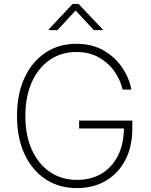

<svg xmlns="http://www.w3.org/2000/svg" viewBox="-20 -964 780 994"><path d="M378.4 9.8Q285.2 9.8 215.3 -36.6Q145.5 -83 106.7 -167Q67.9 -251 67.9 -363.3Q67.9 -476.6 106.7 -560.5Q145.5 -644.5 214.8 -690.9Q284.2 -737.3 375.5 -737.3Q457.5 -737.3 517.6 -702.1Q577.6 -667 613.8 -612.5Q649.9 -558.1 660.2 -500H614.7Q604 -548.8 573 -593.5Q542 -638.2 492.2 -666.5Q442.4 -694.8 375.5 -694.8Q297.9 -694.8 238.3 -654.3Q178.7 -613.8 145 -539.3Q111.3 -464.8 111.3 -363.3Q111.3 -262.7 145 -188.5Q178.7 -114.3 238.8 -73.5Q298.8 -32.7 378.4 -32.7Q451.7 -32.7 505.9 -65.2Q560.1 -97.7 590.3 -157.5Q620.6 -217.3 621.6 -298.8H389.6V-339.8H665V-299.3Q665 -205.6 629.2 -136.2Q593.3 -66.9 528.6 -28.6Q463.9 9.8 378.4 9.8ZM277.3 -808.1H231.9V-811.5L356 -943.8H386.7L511.7 -811.5V-808.1H465.8L371.6 -909.7Z"/></svg>

Font: Inter Extra Light
Style: Regular
Weight: 200
Designer: Rasmus Andersson
Foundry: rsms
Version: Version 4.000;git-3c8e0fc